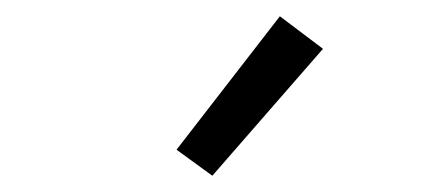

<svg xmlns="http://www.w3.org/2000/svg" viewBox="-20 -784 540 236"><path d="M241 -568 377 -724 324 -764 197 -600Z"/></svg>

Font: Iosevka SS09 Light
Style: Regular
Weight: 300
Monospace: yes
Designer: Belleve Invis
Foundry: Belleve Invis
Version: Version 5.2.1; ttfautohint (v1.8.3)